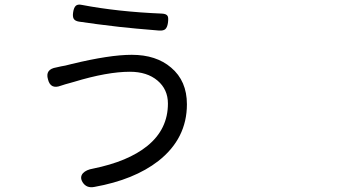

<svg xmlns="http://www.w3.org/2000/svg" viewBox="-20 -768 1540 819"><path d="M332 8.8Q319.3 -12.7 334 -29.3Q347.7 -43.9 377 -48.8Q526.4 -79.1 608.4 -145.5Q696.3 -216.8 696.3 -326.2Q696.3 -386.7 651.9 -424.3Q607.4 -461.9 534.2 -461.9Q437.5 -461.9 295.9 -418.9Q281.2 -415 275.4 -413.1Q259.8 -409.2 239.3 -402.3Q195.3 -385.7 184.6 -429.7Q171.9 -472.7 220.7 -480.5Q227.5 -482.4 240.2 -484.9Q252.9 -487.3 258.8 -488.3Q267.6 -490.2 286.1 -495.1Q447.3 -534.2 542 -534.2Q646.5 -534.2 710 -479.5Q777.3 -422.9 777.3 -323.2Q777.3 -176.8 655.3 -81.1Q551.8 -1 382.8 29.3Q348.6 36.1 332 8.8ZM660.2 -637.7H658.2Q549.8 -646.5 489.3 -653.3Q387.7 -665 316.4 -675.8Q299.8 -678.7 294.4 -688Q289.1 -697.3 292 -715.8Q294.9 -735.4 303.2 -743.2Q311.5 -751 329.1 -747.1Q482.4 -717.8 670.9 -710Q690.4 -709 695.3 -699.2Q699.2 -691.4 696.3 -669.9Q693.4 -651.4 685.5 -644Q677.7 -636.7 660.2 -637.7Z"/></svg>

Font: Bpmf GenSen Rounded R
Style: R
Weight: 400
Foundry: But Ko
Version: Version 1.320